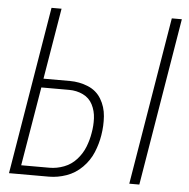

<svg xmlns="http://www.w3.org/2000/svg" viewBox="-52 -787 825 838"><g transform="rotate(5 360.0 -367.5)"><path d="M545 0H589L711 -735H667ZM18 0H193Q231 0 269.5 -13.5Q308 -27 338 -57Q368 -87 383.5 -124.5Q399 -162 405 -200Q412 -242 409 -283.5Q406 -325 385.5 -359Q365 -393 327.5 -408.5Q290 -424 248 -424H132L184 -735H140ZM192 -39H68L126 -385H248Q281 -385 309 -371.5Q337 -358 351 -330.5Q365 -303 366.5 -270.5Q368 -238 362 -206Q357 -175 345 -144.5Q333 -114 310 -88.5Q287 -63 255.5 -51Q224 -39 192 -39Z"/></g></svg>

Font: Iosevka Sparkle XLtObl
Style: Regular
Weight: 200
Italic angle: -9°
Designer: Belleve Invis
Foundry: Belleve Invis
Version: Version 4.5.0; ttfautohint (v1.8.3)